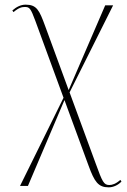

<svg xmlns="http://www.w3.org/2000/svg" viewBox="-20 -559 544 825"><path d="M66 240H100L257 -129L361 154C386 222 402 246 447 246C466 246 487 237 502 221L497 214C478 231 462 236 450 236C426 236 420 223 391 143L279 -162L466 -536H432L275 -172L174 -447C149 -515 138 -539 90 -539C69 -539 50 -529 33 -514L38 -507C62 -527 75 -529 87 -529C107 -529 112 -523 132 -469L253 -139Z"/></svg>

Font: Noto Serif Display Thin
Style: Regular
Weight: 100
Designer: Monotype Design Team
Foundry: Monotype Imaging Inc.
Version: Version 2.009